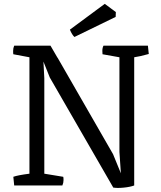

<svg xmlns="http://www.w3.org/2000/svg" viewBox="-20 -938 815 971"><path d="M356.4 -751Q343.8 -762.7 333.5 -788.1L509.8 -918.5L565.9 -877L564.9 -852.5ZM51.8 0 47.4 -43.9Q70.8 -52.2 128.9 -59.6V-648.4L47.4 -663.6Q46.4 -667 46.4 -680.7Q46.4 -694.8 51.8 -707H235.4L270.5 -646.5H271L551.8 -158.2L591.3 -61.5L584 -169.4V-648.4L498.5 -663.6Q497.6 -667 497.6 -680.7Q497.6 -696.3 503.4 -707H728L732.4 -665Q687.5 -652.3 658.7 -648.4V0Q637.7 7.8 604.5 11Q571.3 14.2 551.8 10.3V8.8L231.9 -545.9L199.7 -626.5L204.1 -542.5V-59.6L299.8 -43.9Q301.3 -40.5 301.3 -27.8Q301.3 -13.2 295.4 0Z"/></svg>

Font: Fjord
Style: One
Weight: 400
Designer: Viktoriya Grabowska
Foundry: Viktoriya Grabowska
Version: Version 1.002